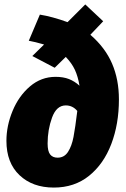

<svg xmlns="http://www.w3.org/2000/svg" viewBox="-20 -828 570 867"><path d="M517 -379Q517 -268 482.5 -177.5Q448 -87 382 -34Q316 19 223 19Q127 19 68 -37Q9 -93 9 -192Q9 -260 37 -327.5Q65 -395 115.5 -438Q166 -481 231 -481Q266 -481 291.5 -471Q317 -461 339 -441Q332 -483 318 -513Q304 -543 277 -571L227 -522L126 -575L179 -627Q138 -639 110 -644L160 -762Q216 -753 285 -728L365 -808L446 -732L388 -671Q455 -613 486 -541Q517 -469 517 -379ZM329 -327Q308 -352 277 -352Q235 -352 215 -297Q195 -242 195 -180Q195 -145 206.5 -130.5Q218 -116 240 -116Q270 -116 287 -142Q304 -168 312 -210Q320 -252 329 -327Z"/></svg>

Font: Fira Sans Condensed Black
Style: Italic
Weight: 900
Width: 3
Italic angle: -8°
Designer: Carrois Corporate & Edenspiekermann AG
Foundry: Carrois Corporate GbR & Edenspiekermann AG
Version: Version 4.203